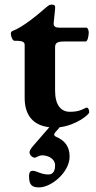

<svg xmlns="http://www.w3.org/2000/svg" viewBox="-20 -539 415 833"><path d="M239 13C308 5 367 -41 367 -52C367 -63 363 -72 356 -72C354 -72 352 -71 350 -70C335 -63 321 -54 283 -54C244 -54 219 -84 219 -145V-334C219 -353 229 -359 259 -359H352C359 -359 365 -380 365 -399C365 -407 360 -419 356 -419H237C221 -419 211 -424 213 -440L219 -499C221 -516 216 -519 204 -519C193 -519 188 -513 179 -506C147 -478 80 -421 33 -404C29 -402 27 -397 27 -394C27 -382 34 -362 43 -362H56C79 -361 87 -356 87 -344V-114C87 -40 123 5 194 13L122 96C114 105 108 116 108 121C108 135 122 145 130 145C139 145 147 135 163 135C189 135 219 150 219 178C219 203 210 218 190 218C158 218 138 202 123 202C112 202 106 207 106 226C106 266 121 274 150 274C202 274 282 209 282 140C282 96 260 71 227 56C219 53 215 49 215 45C215 42 217 39 220 35Z"/></svg>

Font: EB Garamond
Style: Bold
Weight: 700
Designer: Georg Duffner and Octavio Pardo
Foundry: Georg Duffner
Version: Version 1.000;PS 001.000;hotconv 1.0.88;makeotf.lib2.5.64775